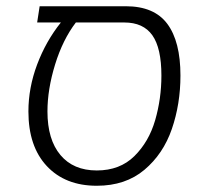

<svg xmlns="http://www.w3.org/2000/svg" viewBox="-20 -582 652 615"><path d="M558 -340Q558 -249 530.5 -169Q503 -89 442.5 -38Q382 13 290 13Q189 13 130 -50Q71 -113 71 -225Q71 -301 99 -375.5Q127 -450 175 -510H99L107 -562H383Q474 -562 516 -505.5Q558 -449 558 -340ZM497 -340Q497 -428 468 -469Q439 -510 378 -510H223Q181 -455 156.5 -375.5Q132 -296 132 -225Q132 -135 173.5 -85.5Q215 -36 290 -36Q364 -36 410.5 -82Q457 -128 477 -197Q497 -266 497 -340Z"/></svg>

Font: FiraGO Light
Style: Italic
Weight: 300
Italic angle: -8°
Designer: bBox Type GmbH
Foundry: bBox Type GmbH
Version: Version 1.001